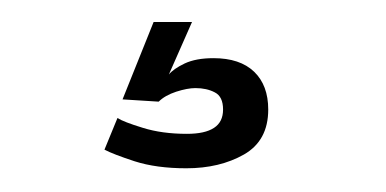

<svg xmlns="http://www.w3.org/2000/svg" viewBox="-20 -14 342 170"><path d="M145 135Q118.5 135 99.2 128.8Q80 122.5 72.5 118.5L84 90.5Q89.5 94 106.5 99.2Q123.5 104.5 145.5 104.5Q161.5 104.5 169.5 99.2Q177.5 94 177.5 83Q177.5 71.5 170.2 67.8Q163 64 153 64Q146 64 136 67.2Q126 70.5 120.5 76L88.5 74L116 5.5H150L129.5 52Q133.5 47 143.5 42.2Q153.5 37.5 169 37.5Q192.5 37.5 205 49.5Q217.5 61.5 217.5 83Q217.5 110.5 196 122.8Q174.5 135 145 135Z"/></svg>

Font: Imbue Thin
Style: Regular
Weight: 400
Version: Version 1.102